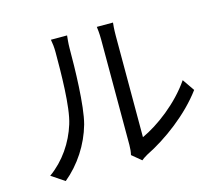

<svg xmlns="http://www.w3.org/2000/svg" viewBox="-108 -891 1215 1055"><g transform="rotate(-15 500.0 -363.0)"><path d="M524 -21 577 23C584 17 595 9 611 0C727 -57 866 -160 952 -277L905 -345C828 -232 705 -141 613 -99C613 -130 613 -613 613 -676C613 -714 616 -742 617 -750H525C526 -742 530 -714 530 -676C530 -613 530 -123 530 -77C530 -57 528 -37 524 -21ZM66 -26 141 24C225 -45 289 -143 319 -250C346 -350 350 -564 350 -675C350 -705 354 -735 355 -747H263C267 -726 270 -704 270 -674C270 -563 269 -363 240 -272C210 -175 150 -86 66 -26Z"/></g></svg>

Font: Noto Sans CJK SC
Style: Regular
Weight: 400
Designer: Ryoko NISHIZUKA 西塚涼子 (kana, bopomofo & ideographs); Paul D. Hunt (Latin, Greek & Cyrillic); Sandoll Communications 산돌커뮤니
Foundry: Adobe
Version: Version 2.004;hotconv 1.0.118;makeotfexe 2.5.65603